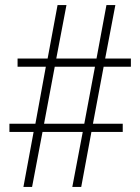

<svg xmlns="http://www.w3.org/2000/svg" viewBox="-20 -734 551 754"><path d="M72 0H106L147 -216H305L264 0H299L339 -216H462V-248H345L387 -472H494V-504H393L433 -714H398L359 -504H201L241 -714H206L167 -504H49V-472H160L119 -248H17V-216H112ZM153 -248 195 -472H353L311 -248Z"/></svg>

Font: Noto Serif Hebrew SemiCondensed ExtraLight
Style: Regular
Weight: 200
Width: 4
Designer: Monotype Design Team
Foundry: Monotype Imaging Inc.
Version: Version 2.004